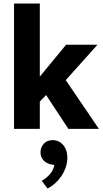

<svg xmlns="http://www.w3.org/2000/svg" viewBox="-20 -735 588 1095"><path d="M207 -156V0H60V-715H207V-298L357 -480H536L355 -278L544 0H370L243 -193ZM273 203Q245 198 228 179.5Q211 161 211 133Q211 106 229.5 85Q248 64 282 64Q295 64 309.5 69.5Q324 75 336 87Q348 99 356 118.5Q364 138 364 166Q364 195 354 222Q344 249 328.5 271.5Q313 294 292.5 312Q272 330 251 340L218 296Q244 282 264.5 258.5Q285 235 290 206Z"/></svg>

Font: Mukta Vaani ExtraBold
Style: Regular
Weight: 800
Designer: Noopur Datye, Girish Dalvi, Yashodeep Gholap, Pallavi Karambelkar
Foundry: Ek Type
Version: Version 2.538;PS 1.000;hotconv 16.6.51;makeotf.lib2.5.65220;